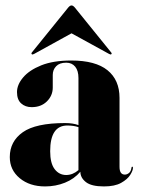

<svg xmlns="http://www.w3.org/2000/svg" viewBox="-20 -676 518 706"><path d="M16 -98.5Q16 -156 63.8 -189.8Q111.5 -223.5 219.5 -223.5Q248 -223.5 268.5 -216V-389Q268.5 -416 256.5 -430.8Q244.5 -445.5 223.5 -445.5Q199 -445.5 186.5 -432.5Q174 -419.5 174 -400.5V-354Q174 -324.5 152.5 -303.2Q131 -282 96.5 -282Q73 -282 57.8 -295.8Q42.5 -309.5 42.5 -337.5Q42.5 -364.5 65 -391.2Q87.5 -418 131.8 -435.8Q176 -453.5 242 -453.5Q331 -453.5 375.2 -417.8Q419.5 -382 419.5 -316V-62.5Q419.5 -34 439 -34Q447 -34 454.2 -39.8Q461.5 -45.5 463.5 -59.5Q464 -63 466 -63Q469 -63 469 -59.5Q469 -49 458.8 -32.8Q448.5 -16.5 425.2 -3.5Q402 9.5 362 9.5Q316 9.5 295.8 -6.5Q275.5 -22.5 275.5 -44.5Q253 -18 218.8 -4.2Q184.5 9.5 146 9.5Q89 9.5 52.5 -20.8Q16 -51 16 -98.5ZM164.5 -120Q164.5 -75.5 181 -54Q197.5 -32.5 223.5 -32.5Q247.5 -32.5 268.5 -50.5V-208.5Q250.5 -214.5 227.5 -214.5Q164.5 -214.5 164.5 -120ZM105 -477.5Q99 -474.5 97 -476.5Q94 -479.5 97.5 -483.5L231 -648.5Q237.5 -656 243 -656Q248.5 -656 255 -648.5L388.5 -483.5Q392.5 -479 389 -476.5Q387.5 -474.5 381.5 -477.5L243 -553.5Z"/></svg>

Font: Fraunces 144pt
Style: Bold
Weight: 700
Version: Version 1.000;[b76b70a41]